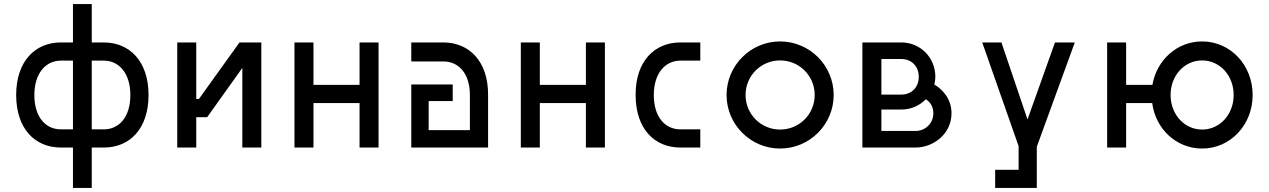

<svg xmlns="http://www.w3.org/2000/svg" viewBox="-20 -730 6278 950"><path d="M341 200H434V0H494C622 0 715 -93 715 -260C715 -428 620 -520 494 -520H434V-710H341V-520H281C155 -520 60 -428 60 -260C60 -93 153 0 281 0H341ZM150 -260C150 -368 207 -430 281 -430H341V-90H281C207 -90 150 -149 150 -260ZM434 -90V-430H494C568 -430 625 -368 625 -260C625 -149 568 -90 494 -90Z M1005 -150 1179 -394V0H1273V-520H1165L964 -240H951V-520H857V0H951V-150Z M1437 0H1531V-220H1759V0H1853V-520H1759V-310H1531V-520H1437Z M2305 -260V-86H2101V-230H2220V-312H2015V0H2395V-260C2396 -428 2300 -520 2174 -520H2015V-426H2174C2248 -426 2305 -368 2305 -260Z M2557 0H2651V-220H2879V0H2973V-520H2879V-310H2651V-520H2557Z M3445 -90H3346C3272 -90 3215 -149 3215 -260C3215 -368 3272 -430 3346 -430H3445V-520H3346C3220 -520 3124 -428 3125 -260C3125 -93 3218 0 3346 0H3445Z M3840 -89C3745 -89 3669 -165 3669 -260C3669 -355 3745 -431 3840 -431C3935 -431 4011 -355 4011 -260C4011 -165 3935 -89 3840 -89ZM3575 -260C3575 -114 3694 5 3840 5C3986 5 4105 -114 4105 -260C4105 -406 3986 -525 3840 -525C3694 -525 3575 -406 3575 -260Z M4608 -350C4608 -445 4534 -520 4440 -520H4247V0H4510C4597 0 4688 -66 4688 -170C4688 -236 4649 -284 4603 -312C4606 -324 4608 -337 4608 -350ZM4341 -82V-188H4440C4488 -188 4531 -208 4561 -239C4583 -225 4598 -202 4598 -170C4598 -116 4555 -82 4510 -82ZM4341 -262V-438H4440C4488 -438 4526 -404 4526 -350C4526 -296 4488 -262 4440 -262Z M5200 -520 5064 -139 4935 -520H4840L5020 -7V110H4904V200H5110V-4L5298 -520Z M5928 -89C5840 -89 5772 -164 5772 -260C5772 -356 5840 -431 5928 -431C6016 -431 6084 -356 6084 -260C6084 -164 6016 -89 5928 -89ZM5458 0H5552V-220H5681C5698 -91 5801 5 5928 5C6068 5 6178 -112 6178 -260C6178 -408 6068 -525 5928 -525C5804 -525 5704 -434 5682 -310H5552V-520H5458Z"/></svg>

Font: Grotesk 02 Mince
Style: Bold
Weight: 400
Designer: Frank Adebiaye, contributions by Jérémy Landes, Ariel Martín Pérez
Foundry: Velvetyne Type Foundry
Version: Version 3.000;Glyphs 3.1.2 (3150)